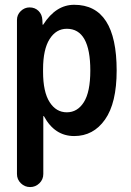

<svg xmlns="http://www.w3.org/2000/svg" viewBox="-20 -550 540 790"><path d="M157.2 -264.6V-254.9Q157.2 -171.9 184.1 -129.9Q210.9 -87.9 254.9 -87.9Q298.8 -87.9 325.2 -129.9Q351.6 -171.9 351.6 -259.8Q351.6 -431.6 254.9 -431.6Q210.9 -431.6 184.1 -389.2Q157.2 -346.7 157.2 -264.6ZM49.8 166V-467.8Q49.8 -489.3 65.4 -504.4Q81.1 -519.5 101.6 -519.5Q124 -519.5 138.7 -504.9Q153.3 -490.2 154.3 -467.8L155.3 -448.2H156.2Q158.2 -448.2 158.2 -449.2Q210 -530.3 285.2 -530.3Q460 -530.3 460 -259.8Q460 -126 412.1 -58.1Q364.3 9.8 285.2 9.8Q205.1 9.8 161.1 -71.3Q161.1 -72.3 159.2 -72.3H158.2V166Q158.2 188.5 142.1 204.1Q126 219.7 104 219.7Q82 219.7 65.9 204.1Q49.8 188.5 49.8 166Z"/></svg>

Font: Rounded Mgen+ 1m medium
Style: Regular
Weight: 500
Designer: [Source Han Sans]
Ryoko NISHIZUKA  (kana & ideographs); Paul D. Hunt (Latin, Greek & Cyrillic); Wenlong ZHANG  (bopomofo
Version: Version 1.059.20150602